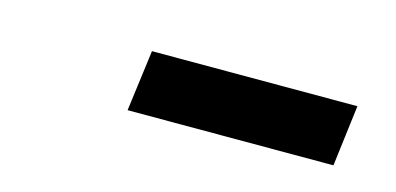

<svg xmlns="http://www.w3.org/2000/svg" viewBox="-27 -801 478 232"><g transform="rotate(15 212.0 -685.0)"><path d="M144.5 -723H401.5L392 -646.5H134.5Z"/></g></svg>

Font: Merriweather 28pt Medium
Style: Italic
Weight: 500
Italic angle: -7.8°
Version: Version 2.101